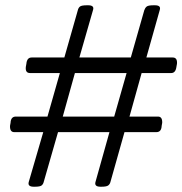

<svg xmlns="http://www.w3.org/2000/svg" viewBox="-20 -706 691 728"><path d="M108 2Q84 2 89 -16L144 -205H34Q17 -205 18 -229L20 -240Q21 -264 40 -264H160L207 -429H94Q75 -429 78 -453L80 -464Q82 -488 100 -488H224L275 -667Q277 -676 283 -681Q289 -686 310 -686H314Q338 -686 333 -669L281 -488H476L527 -667Q530 -676 536 -681Q542 -686 562 -686H567Q591 -686 586 -669L535 -488H635Q653 -488 651 -464L649 -453Q646 -429 629 -429H517L471 -264H579Q596 -264 595 -240L593 -229Q592 -205 573 -205H452L399 -17Q397 -8 390.5 -3Q384 2 365 2H361Q337 2 342 -16L395 -205H200L146 -17Q144 -8 138 -3Q132 2 112 2ZM218 -264H413L460 -429H264Z"/></svg>

Font: Asap Expanded Expanded Light
Style: Italic
Weight: 300
Width: 7
Italic angle: -6°
Designer: Pablo Cosgaya
Foundry: Omnibus-Type
Version: Version 3.001; ttfautohint (v1.8.4.7-5d5b)